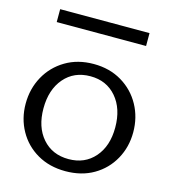

<svg xmlns="http://www.w3.org/2000/svg" viewBox="-109 -807 799 907"><g transform="rotate(15 290.0 -353.5)"><path d="M294 13Q216 13 156.5 -21.5Q97 -56 64 -115.5Q31 -175 31 -247Q31 -320 64 -380Q97 -440 156.5 -475.5Q216 -511 294 -511Q372 -511 431.5 -475.5Q491 -440 524 -380Q557 -320 557 -247Q557 -175 524 -115.5Q491 -56 432 -21.5Q373 13 294 13ZM294 -46Q373 -46 421 -101Q469 -156 469 -247Q469 -339 421 -395Q373 -451 294 -451Q214 -451 166 -395Q118 -339 118 -247Q118 -156 166 -101Q214 -46 294 -46ZM73 -657V-720H510V-657Z"/></g></svg>

Font: Panamera Medium
Style: Regular
Weight: 500
Designer: Bastien Sozeau
Foundry: NBR — Bastien Sozeau
Version: Version 3.002; ttfautohint (v1.8.4.7-5d5b);gftools[0.9.33]